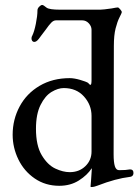

<svg xmlns="http://www.w3.org/2000/svg" viewBox="-20 -735 563 774"><path d="M345 17 347 -7Q350 -52 350 -51V-57Q332 -29 298 -7.5Q264 14 219 14Q163 14 120 -15.5Q77 -45 54 -92.5Q31 -140 31 -192Q31 -253 59 -305.5Q87 -358 139.5 -389Q192 -420 261 -420Q279 -420 303 -413Q327 -406 335 -401Q341 -393 345 -393Q349 -393 349 -413V-615Q349 -629 338 -641Q327 -653 311 -653H206Q196 -653 187 -644Q178 -635 164 -615Q154 -601 148 -594Q146 -591 136.5 -578.5Q127 -566 118 -566Q113 -566 110 -570Q107 -574 107 -580Q107 -587 110 -591Q118 -607 124.5 -639Q131 -671 131 -693Q131 -701 138 -708Q145 -715 150 -715Q155 -715 168 -704Q179 -696 222 -696H384Q395 -696 430 -701Q450 -705 455 -705Q458 -705 464.5 -697.5Q471 -690 471 -686Q471 -683 462 -665.5Q453 -648 446 -620.5Q439 -593 439 -550L438 -113Q438 -81 443 -65Q448 -49 460 -49Q488 -49 503 -52H505Q518 -52 518 -38Q518 -30 513.5 -26Q509 -22 504 -22Q446 -15 374 13Q369 15 362 17Q355 19 348 19Q345 19 345 17ZM349 -124V-268Q349 -312 318.5 -346Q288 -380 237 -380Q214 -380 188 -364.5Q162 -349 143.5 -312Q125 -275 125 -216Q125 -148 148.5 -109Q172 -70 203 -55.5Q234 -41 261 -41Q299 -41 324 -65Q349 -89 349 -124Z"/></svg>

Font: EB Garamond Medium
Style: Regular
Weight: 500
Designer: Georg Duffner and Octavio Pardo
Foundry: Georg Duffner
Version: Version 1.000